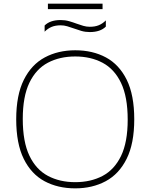

<svg xmlns="http://www.w3.org/2000/svg" viewBox="-20 -1025 826 1054"><path d="M393 9Q297.5 9 224.5 -30.2Q151.5 -69.5 110.2 -153.2Q69 -237 69 -370Q69 -503 110.8 -586.8Q152.5 -670.5 225.8 -709.8Q299 -749 393 -749Q488.5 -749 561.5 -709.8Q634.5 -670.5 675.8 -586.8Q717 -503 717 -370Q717 -237 675.2 -153.2Q633.5 -69.5 560.2 -30.2Q487 9 393 9ZM393 -25Q478 -25 543 -59.2Q608 -93.5 644.5 -169Q681 -244.5 681 -368Q681 -493.5 644.5 -569.8Q608 -646 543 -680.5Q478 -715 393 -715Q308 -715 243 -680.8Q178 -646.5 141.5 -571Q105 -495.5 105 -372Q105 -246.5 141.5 -170.2Q178 -94 243 -59.5Q308 -25 393 -25ZM473 -849Q448.5 -849 427 -855.2Q405.5 -861.5 385 -869Q366.5 -875.5 349 -880.8Q331.5 -886 313 -886Q284.5 -886 263.8 -877.5Q243 -869 225 -851V-885Q255 -915 313 -915Q337.5 -915 359.2 -908.8Q381 -902.5 401 -895Q419.5 -888.5 437 -883.2Q454.5 -878 473 -878Q501.5 -878 522.2 -886.5Q543 -895 561 -913V-879Q531 -849 473 -849ZM243 -975V-1005H543V-975Z"/></svg>

Font: Encode Sans Expanded Thin
Style: Regular
Weight: 100
Width: 7
Designer: Multiple Designers
Foundry: Impallari Type
Version: Version 3.000; ttfautohint (v1.8.3) -l 8 -r 50 -G 200 -x 14 